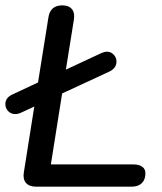

<svg xmlns="http://www.w3.org/2000/svg" viewBox="-35 -697 604 717"><path d="M54 -53 93 -299 41 -275Q32 -271 22 -271Q6 -271 -4.5 -282Q-15 -293 -15 -308Q-15 -332 11 -344L107 -389L146 -633Q153 -677 198 -677Q222 -677 233.5 -663Q245 -649 241 -624L211 -437L344 -499Q356 -504 364 -504Q379 -504 389.5 -493Q400 -482 400 -467Q400 -443 374 -430L197 -348L155 -83H463Q484 -83 496 -74.5Q508 -66 508 -50Q508 -26 494.5 -13Q481 0 458 0H99Q74 0 62 -14Q50 -28 54 -53Z"/></svg>

Font: SN Pro
Style: Italic
Weight: 400
Italic angle: -9°
Designer: Tobias Whetton
Foundry: Supernotes
Version: Version 1.003